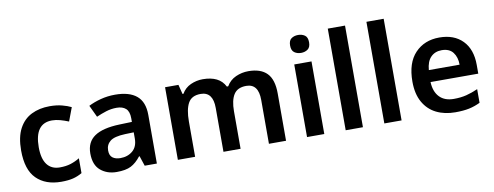

<svg xmlns="http://www.w3.org/2000/svg" viewBox="-63 -1082 3635 1414"><g transform="rotate(-10 1754.0 -375.0)"><path d="M300 10Q183 10 115.5 -57Q48 -124 48 -268Q48 -368 81.5 -431Q115 -494 174.5 -523.5Q234 -553 311 -553Q362 -553 402.5 -542.5Q443 -532 471 -518L433 -417Q401 -430 370 -438.5Q339 -447 310 -447Q180 -447 180 -269Q180 -183 213 -139.5Q246 -96 308 -96Q354 -96 389 -107Q424 -118 457 -138V-27Q425 -8 389 1Q353 10 300 10Z M800 -553Q906 -553 961 -507Q1016 -461 1016 -364V0H925L900 -75H896Q861 -30 822 -10Q783 10 715 10Q643 10 594.5 -31Q546 -72 546 -158Q546 -243 607.5 -285Q669 -327 795 -331L888 -334V-361Q888 -412 863.5 -434Q839 -456 795 -456Q754 -456 716 -444Q678 -432 642 -416L600 -505Q641 -526 692.5 -539.5Q744 -553 800 -553ZM823 -254Q742 -251 710.5 -225.5Q679 -200 679 -157Q679 -119 701 -102.5Q723 -86 759 -86Q814 -86 851 -117.5Q888 -149 888 -210V-256Z M1797 -553Q1889 -553 1935.5 -505.5Q1982 -458 1982 -354V0H1854V-328Q1854 -449 1763 -449Q1697 -449 1669.5 -405.5Q1642 -362 1642 -281V0H1514V-328Q1514 -449 1422 -449Q1354 -449 1328 -401Q1302 -353 1302 -264V0H1173V-543H1273L1291 -472H1298Q1322 -514 1365.5 -533.5Q1409 -553 1456 -553Q1517 -553 1558.5 -532.5Q1600 -512 1622 -469H1632Q1658 -513 1703 -533Q1748 -553 1797 -553Z M2204 -752Q2233 -752 2254 -737.5Q2275 -723 2275 -685Q2275 -648 2254 -633Q2233 -618 2204 -618Q2175 -618 2154 -633Q2133 -648 2133 -685Q2133 -723 2154 -737.5Q2175 -752 2204 -752ZM2268 -543V0H2139V-543Z M2557 0H2428V-760H2557Z M2846 0H2717V-760H2846Z M3225 -553Q3335 -553 3398.5 -488Q3462 -423 3462 -307V-241H3105Q3108 -169 3146 -129Q3184 -89 3253 -89Q3305 -89 3347 -99.5Q3389 -110 3434 -130V-28Q3393 -8 3350 1Q3307 10 3247 10Q3167 10 3105.5 -20.5Q3044 -51 3009 -113Q2974 -175 2974 -267Q2974 -407 3043.5 -480Q3113 -553 3225 -553ZM3226 -458Q3176 -458 3144.5 -426Q3113 -394 3108 -330H3338Q3338 -386 3310.5 -422Q3283 -458 3226 -458Z"/></g></svg>

Font: Noto Sans Sora Sompeng Semi
Style: Bold
Weight: 700
Designer: Monotype Design Team. David Williams.
Foundry: Monotype Imaging Inc.
Version: Version 2.101; ttfautohint (v1.8.4.7-5d5b)